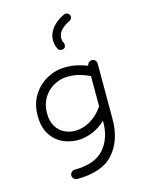

<svg xmlns="http://www.w3.org/2000/svg" viewBox="-125 -734 752 991"><g transform="rotate(-15 251.5 -239.0)"><path d="M238 -495Q226 -518 226 -543Q226 -577 249.5 -607Q273 -637 316 -657Q322 -659 325 -659Q333 -659 340 -652.5Q347 -646 347 -637Q347 -624 334 -617Q306 -604 288 -585Q270 -566 270 -543Q270 -528 276 -517Q279 -511 279 -506Q279 -484 257 -484Q243 -484 238 -495ZM162 181Q152 181 144.5 173.5Q137 166 137 156Q137 146 144.5 138.5Q152 131 162 131Q269 131 318.5 75.5Q368 20 368 -71V-75Q335 -44 296 -28Q257 -12 216 -12Q175 -12 136.5 -30Q98 -48 73.5 -87Q49 -126 49 -187Q49 -250 78 -296Q107 -342 153.5 -367Q200 -392 250 -392Q285 -392 312.5 -386Q340 -380 368 -369Q370 -380 377 -386Q384 -392 393 -392Q404 -392 411 -385Q418 -378 418 -367V-71Q418 43 357 112Q296 181 162 181ZM216 -62Q259 -62 299 -85.5Q339 -109 368 -152V-314Q337 -328 311 -335Q285 -342 250 -342Q212 -342 177 -323Q142 -304 120.5 -269Q99 -234 99 -187Q99 -144 116 -116Q133 -88 160 -75Q187 -62 216 -62Z"/></g></svg>

Font: Hubballi
Style: Regular
Weight: 400
Designer: Erin McLaughlin
Version: Version 1.000; ttfautohint (v1.8.3)